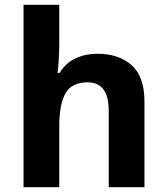

<svg xmlns="http://www.w3.org/2000/svg" viewBox="-20 -780 697 800"><path d="M227 -605Q227 -565 224.5 -528Q222 -491 220 -476H228Q254 -518 295 -537Q336 -556 386 -556Q475 -556 528.5 -508.5Q582 -461 582 -356V0H433V-319Q433 -437 345 -437Q278 -437 252.5 -390.5Q227 -344 227 -257V0H78V-760H227Z"/></svg>

Font: Noto Sans Bassa Vah
Style: Regular
Weight: 400
Designer: Monotype Design Team
Foundry: Monotype Imaging Inc.
Version: Version 2.002